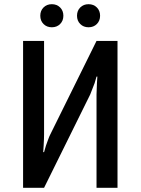

<svg xmlns="http://www.w3.org/2000/svg" viewBox="-20 -895 670 915"><path d="M266.5 -780.5Q251 -765 227 -765Q203 -765 187.5 -780.5Q172 -796 172 -820Q172 -844 187.5 -859.5Q203 -875 227 -875Q251 -875 266.5 -859.5Q282 -844 282 -820Q282 -796 266.5 -780.5ZM441.5 -780.5Q426 -765 402 -765Q378 -765 362.5 -780.5Q347 -796 347 -820Q347 -844 362.5 -859.5Q378 -875 402 -875Q426 -875 441.5 -859.5Q457 -844 457 -820Q457 -796 441.5 -780.5ZM90 0V-700H190V-255Q190 -235 188 -201L186 -170H190L199 -201Q201 -206 208 -226Q215 -246 220 -255L440 -700H540V0H440V-445Q440 -461 442 -499L444 -530H440L431 -499Q415 -456 410 -445L190 0Z"/></svg>

Font: Scada
Style: Regular
Weight: 400
Designer: Jovanny Lemonad
Foundry: Jovanny Lemonad
Version: Version 4.100;PS 004.100;hotconv 1.0.88;makeotf.lib2.5.64775